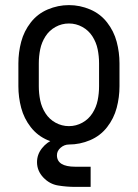

<svg xmlns="http://www.w3.org/2000/svg" viewBox="-20 -558 540 752"><path d="M275 174Q241 174 207.5 168.5Q174 163 149.5 137Q125 111 125 77Q125 47 144.5 22.5Q164 -2 192 -12.5Q220 -23 250 -23V8Q232 8 217.5 20.5Q203 33 203 50Q203 95 275 95H335V174ZM250 8Q207 8 167 -9Q127 -26 100.5 -60Q74 -94 63 -135.5Q52 -177 52 -220V-310Q52 -353 63 -394.5Q74 -436 100.5 -470Q127 -504 167 -521Q207 -538 250 -538Q293 -538 333 -521Q373 -504 399.5 -470Q426 -436 437 -394.5Q448 -353 448 -310V-220Q448 -177 437 -135.5Q426 -94 399.5 -60Q373 -26 333 -9Q293 8 250 8ZM250 -64Q278 -64 302.5 -77.5Q327 -91 342 -114.5Q357 -138 362.5 -165Q368 -192 368 -220V-310Q368 -338 362.5 -365Q357 -392 342 -415.5Q327 -439 302.5 -452.5Q278 -466 250 -466Q222 -466 197.5 -452.5Q173 -439 158 -415.5Q143 -392 137.5 -365Q132 -338 132 -310V-220Q132 -192 137.5 -165Q143 -138 158 -114.5Q173 -91 197.5 -77.5Q222 -64 250 -64Z"/></svg>

Font: Iosevka SS08
Style: Regular
Weight: 400
Monospace: yes
Designer: Belleve Invis
Foundry: Belleve Invis
Version: 2.1.0; ttfautohint (v1.8.2)